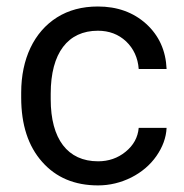

<svg xmlns="http://www.w3.org/2000/svg" viewBox="-20 -558 563 588"><path d="M280.3 -64C187 -64 135.3 -132.3 135.3 -253.9V-271C135.3 -396 188 -463.9 279.8 -463.9C314 -463.9 342.8 -453.1 366.2 -431.2C389.2 -409.2 402.3 -380.9 404.8 -346.7H490.2C487.8 -403.3 466.8 -449.2 427.7 -484.9C388.2 -520.5 338.9 -538.1 279.8 -538.1C231.4 -538.1 189.9 -526.9 154.8 -504.9C84 -460.4 44.9 -377.4 44.9 -274.4V-259.3C44.9 -175.8 66.4 -110.4 108.9 -62.5C151.4 -14.2 208.5 9.8 280.3 9.8C315.9 9.8 350.1 1.5 382.3 -14.6C414.1 -30.8 439.9 -52.7 459 -80.1C478 -107.4 488.8 -136.2 490.2 -166.5H404.8C402.3 -137.2 388.7 -112.8 364.7 -93.3C340.8 -73.7 312.5 -64 280.3 -64Z"/></svg>

Font: Roboto
Style: Regular
Weight: 400
Designer: Google
Version: Version 2.137; 2017